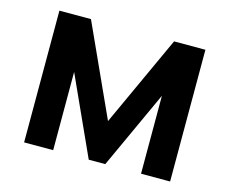

<svg xmlns="http://www.w3.org/2000/svg" viewBox="-87 -717 1003 838"><g transform="rotate(15 414.0 -297.5)"><path d="M602.1 -595.2 413.6 -184.6 226.6 -595.2H84V0H215.3V-353.5L376 0H450.7L612.3 -352.1V0H743.7V-595.2Z"/></g></svg>

Font: Now ExtraBold
Style: Regular
Weight: 800
Designer: Alfredo Marco Pradil
Foundry: Alfredo Marco Pradil
Version: Version 1.200;hotconv 1.0.109;makeotfexe 2.5.65596